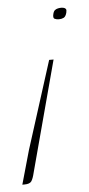

<svg xmlns="http://www.w3.org/2000/svg" viewBox="-51 -411 260 562"><g transform="rotate(-5 78.5 -130.0)"><path d="M115 -234 28 91Q24 108 19 115.5Q14 123 -2 123H-8L20 24L102 -234ZM164 -367Q161 -356 155 -353Q149 -350 141 -350Q134 -350 128.5 -352.5Q123 -355 126 -367Q128 -375 132 -378Q136 -381 141 -382Q146 -383 150 -383Q154 -383 158 -382Q162 -381 164 -378Q166 -375 164 -367Z"/></g></svg>

Font: Genos Thin
Style: Italic
Weight: 100
Italic angle: -8°
Designer: Robert E. Leuschke
Foundry: Robert E. Leuschke
Version: Version 1.010